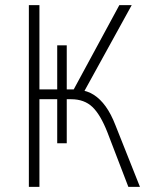

<svg xmlns="http://www.w3.org/2000/svg" viewBox="-20 -725 584 745"><path d="M92 0V-705H133V-378H202V-549H239V-378H266L443 -705H491L301 -360L288 -376Q319 -373 344 -357Q369 -341 390 -312Q411 -283 428 -239L523 0H478L397 -211Q370 -280 338.5 -310Q307 -340 256 -340H234L239 -348V-169H202V-340H133V0Z"/></svg>

Font: Nunito Sans 10pt Condensed ExtraLight
Style: Regular
Weight: 250
Width: 3
Designer: Vernon Adams
Foundry: Vernon Adams
Version: Version 3.101;gftools[0.9.27]